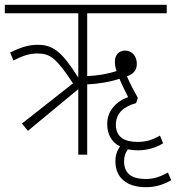

<svg xmlns="http://www.w3.org/2000/svg" viewBox="-20 -642 731 797"><path d="M96 -99 305 -272V0H342V-292C384 -293 438 -302 476 -315C484 -295 499 -264 512 -239C454 -217 425 -176 425 -127C425 -83 444 -52 478 -34C466 -17 459 3 459 27C459 96 506 135 586 135C622 135 656 126 691 106L677 74C641 94 617 101 584 101C535 101 495 84 495 28C495 8 500 -8 511 -22C523 -20 537 -18 552 -18C589 -18 623 -27 657 -47L644 -79C608 -59 584 -53 550 -53C502 -53 461 -69 461 -125C461 -171 493 -200 545 -214L552 -236C537 -263 521 -292 507 -325C532 -334 548 -349 548 -377C548 -407 530 -432 499 -432C473 -432 457 -413 457 -387C457 -373 459 -360 464 -347C431 -336 386 -328 342 -326V-587H672V-622H0V-587H305V-320C235 -430 200 -456 135 -456C97 -456 63 -444 22 -424L36 -391C75 -411 103 -420 135 -420C188 -420 213 -402 283 -296L71 -129Z"/></svg>

Font: Noto Sans Condensed ExtraLight
Style: Regular
Weight: 200
Width: 3
Designer: Monotype Design Team
Foundry: Monotype Imaging Inc.
Version: Version 2.013